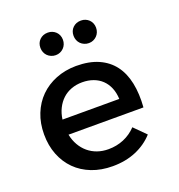

<svg xmlns="http://www.w3.org/2000/svg" viewBox="-134 -854 902 969"><g transform="rotate(-20 317.0 -369.0)"><path d="M151.5 -222Q158 -190 172.8 -164.5Q187.5 -139 209 -121Q230.5 -103 257.8 -93.5Q285 -84 317 -84Q361 -84 399.2 -100Q437.5 -116 467 -147L528 -86Q489 -43 433.2 -19.5Q377.5 4 308 4Q246.5 4 196.2 -15.5Q146 -35 110.5 -70.5Q75 -106 55.5 -155.5Q36 -205 36 -265Q36 -325 55.8 -374.5Q75.5 -424 111.2 -459.5Q147 -495 196.5 -514.8Q246 -534.5 305 -535Q375 -535 424.8 -513Q474.5 -491 505 -450.5Q535.5 -410 547.5 -352Q559.5 -294 554 -222ZM306 -447Q274.5 -447 247.5 -437Q220.5 -427 200.2 -408.2Q180 -389.5 166.8 -363.2Q153.5 -337 149 -304H454Q452.5 -337.5 441.5 -364Q430.5 -390.5 411.2 -409Q392 -427.5 365.2 -437.2Q338.5 -447 306 -447ZM229 -742Q242 -742 252.8 -737.5Q263.5 -733 271.8 -725Q280 -717 284.5 -706Q289 -695 289 -682Q289 -669.5 284.5 -658.2Q280 -647 271.8 -638.8Q263.5 -630.5 252.8 -625.8Q242 -621 229 -621Q216 -621 204.8 -625.8Q193.5 -630.5 185.2 -638.8Q177 -647 172.5 -658.2Q168 -669.5 168 -682Q168 -708.5 185.2 -725.2Q202.5 -742 229 -742ZM407 -742Q420 -742 430.8 -737.5Q441.5 -733 449.8 -725Q458 -717 462.5 -706Q467 -695 467 -682Q467 -669.5 462.5 -658.2Q458 -647 449.8 -638.8Q441.5 -630.5 430.8 -625.8Q420 -621 407 -621Q394 -621 382.8 -625.8Q371.5 -630.5 363.2 -638.8Q355 -647 350.5 -658.2Q346 -669.5 346 -682Q346 -708.5 363.2 -725.2Q380.5 -742 407 -742Z"/></g></svg>

Font: Argentum Sans
Style: Regular
Weight: 400
Designer: Julieta Ulanovsky, Owen Earl, Chris M. Simpson, Rasmus Andersson, Cristiano Sobral
Foundry: The Argentum Sans Project Authors
Version: Version 3.135; ttfautohint (v1.8.4.7-5d5b-dirty)